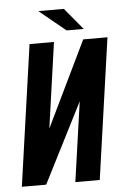

<svg xmlns="http://www.w3.org/2000/svg" viewBox="-52 -764 523 802"><g transform="rotate(-5 209.0 -362.5)"><path d="M6.9 0 90.9 -591H193.3L142.5 -232.3L315.9 -591H417.6L333.6 0H231.2L278.9 -334.7L108.9 0ZM250.1 -634.4 139.4 -725H246.4L321.9 -634.4Z"/></g></svg>

Font: Alumni Sans Thin
Style: Italic
Weight: 100
Italic angle: -8°
Designer: Robert E. Leuschke
Foundry: Robert E. Leuschke
Version: Version 1.016